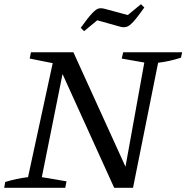

<svg xmlns="http://www.w3.org/2000/svg" viewBox="-30 -898 891 918"><path d="M559 -648H841L835 -622Q779 -604 726 -598L606 0H516L269 -544L170 -51L288 -31L282 0H-10L-5 -28Q51 -45 104 -51L222 -596L112 -618L118 -648H321L570 -101L660 -599L552 -618ZM372 -749 356 -765Q391 -814 410.5 -834.5Q430 -855 442.5 -857.5Q455 -860 470 -856L581 -826L644 -878L660 -862Q626 -814 607 -793.5Q588 -773 574.5 -769.5Q561 -766 546 -770L435 -801Z"/></svg>

Font: Piazzolla
Style: Italic
Weight: 400
Italic angle: -11.3°
Designer: Juan Pablo del Peral
Foundry: Huerta Tipografica
Version: Version 1.330